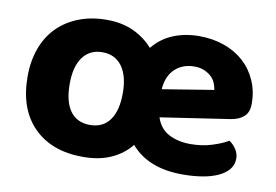

<svg xmlns="http://www.w3.org/2000/svg" viewBox="-61 -593 1015 705"><g transform="rotate(10 446.5 -240.5)"><path d="M285 -496Q342 -496 385 -476Q428 -456 458 -422Q489 -460 533 -478Q577 -496 630 -496Q681 -496 724 -480.5Q767 -465 797.5 -437Q828 -409 845 -370Q862 -331 862 -285Q862 -253 844.5 -237Q827 -221 796 -216L537 -177Q551 -135 585.5 -117.5Q620 -100 666 -100Q708 -100 745 -111.5Q782 -123 805 -137Q820 -127 830.5 -111Q841 -95 841 -76Q841 -53 827 -36Q813 -19 788 -7.5Q763 4 729.5 9.5Q696 15 656 15Q528 15 463 -61Q434 -25 389.5 -5Q345 15 285 15Q168 15 101 -52.5Q34 -120 34 -241Q34 -299 51.5 -346.5Q69 -394 102 -427Q135 -460 181.5 -478Q228 -496 285 -496ZM290 -376Q243 -376 217 -341Q191 -306 191 -241Q191 -174 216.5 -139.5Q242 -105 290 -105Q338 -105 363.5 -140Q389 -175 389 -241Q389 -305 363 -340.5Q337 -376 290 -376ZM631 -383Q588 -383 559.5 -356.5Q531 -330 527 -280L718 -311Q716 -324 710.5 -337Q705 -350 694 -360Q683 -370 667.5 -376.5Q652 -383 631 -383Z"/></g></svg>

Font: Baloo Tammudu 2
Style: Bold
Weight: 700
Designer: Maithili Shingre, Omkar Shende and Ek Type
Foundry: Ek Type
Version: Version 1.640;hotconv 1.0.111;makeotfexe 2.5.65597; ttfautoh